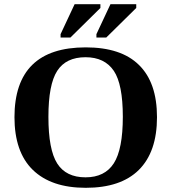

<svg xmlns="http://www.w3.org/2000/svg" viewBox="-20 -885 817 916"><path d="M211 -328V-327Q211 -171 253 -105Q295 -39 388 -39Q480 -39 523 -106Q566 -173 566 -328Q566 -483 523 -547Q479 -612 388 -612Q295 -612 253 -547Q211 -482 211 -328ZM49 -327V-325Q49 -659 389 -659Q558 -659 643 -575Q729 -491 729 -326Q729 -160 642 -74Q556 11 389 11Q224 11 136 -75Q49 -160 49 -327ZM269 -706V-722L336 -865H459V-847L316 -706ZM440 -706V-722L507 -865H630V-847L487 -706Z"/></svg>

Font: Libra Serif Modern
Style: Bold
Weight: 700
Designer: Stefan Peev, Context Ltd
Foundry: Ascender Corporation
Version: Version 1.000